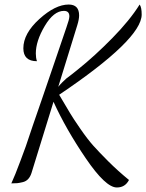

<svg xmlns="http://www.w3.org/2000/svg" viewBox="-20 -740 645 847"><path d="M30 69 48 27Q57 5 70 -30L94 -95L125 -187L163 -297L213 -443L273 -619Q286 -655 286 -668Q286 -692 262 -692Q217 -692 177.5 -625.5Q138 -559 138 -504Q138 -485 143 -470Q83 -470 83 -527Q83 -592 153.5 -656Q224 -720 283 -720Q329 -720 329 -672Q329 -655 321 -629L237 -357Q244 -366 254.5 -376.5Q265 -387 273 -394L298 -413L323 -433Q398 -493 475.5 -572Q553 -651 596 -720Q605 -708 605 -676Q605 -567 241 -322L289 -241Q302 -219 334 -172.5Q366 -126 391.5 -97.5Q417 -69 458 -28Q499 13 549 54Q532 87 496 87Q496 87 495 87Q446 87 358.5 -41.5Q271 -170 216 -291L119 23Q114 39 104.5 49.5Q95 60 80.5 63.5Q66 67 56.5 68Q47 69 30 69Z"/></svg>

Font: DancingScriptRegular
Style: Regular
Weight: 400
Designer: Pablo Impallari
Foundry: Pablo Impallari. www.impallari.com
Version: Version 1.002